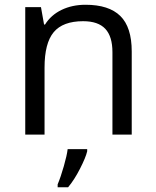

<svg xmlns="http://www.w3.org/2000/svg" viewBox="-20 -565 654 806"><path d="M533 -349Q533 -451 485 -498Q437 -545 339 -545Q283 -545 238.5 -523.5Q194 -502 169 -462H165L152 -535H86V0H167V-281Q167 -384 205.5 -430Q244 -476 329 -476Q392 -476 422 -444Q452 -412 452 -346V0H533ZM266 221Q292 190 316 143Q340 96 346 70V61H264Q261 87 248 132.5Q235 178 222 209V221Z"/></svg>

Font: OpenSansMMV
Style: Regular
Weight: 400
Designer: Steve Matteson
Foundry: Ascender Corporation
Version: Version 4.000